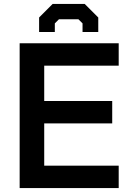

<svg xmlns="http://www.w3.org/2000/svg" viewBox="-20 -957 674 977"><path d="M179 -794V-868L248 -937H411L480 -868V-794H400V-838L379 -859H280L259 -838V-794ZM80 0V-737H584V-623H205V-443H551V-329H205V-114H584V0Z"/></svg>

Font: Tomorrow Medium
Style: Regular
Weight: 500
Designer: Tony de Marco, Monica Rizzolli
Foundry: Just in Type
Version: Version 2.002